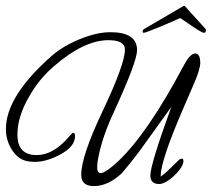

<svg xmlns="http://www.w3.org/2000/svg" viewBox="-20 -593 717 650"><path d="M298 37Q255 37 255 -1Q255 -65 328 -218Q403 -377 403 -425Q403 -457 347 -457Q265 -457 164 -370Q112 -326 78 -265Q39 -198 39 -137Q39 -68 104 -68Q158 -68 208 -124Q224 -143 227 -143Q234 -143 234 -135V-132Q234 -96 182 -69Q137 -45 98 -45Q92 -45 86 -45.5Q80 -46 74 -47Q40 -53 19 -88Q0 -119 0 -156Q0 -267 154 -403Q180 -426 214.5 -444Q249 -462 285.5 -473Q322 -484 354 -484Q444 -484 444 -423Q444 -385 367 -217Q327 -132 313 -61Q311 -51 310 -42.5Q309 -34 309 -27Q309 -7 321 -7Q337 -7 381 -48Q481 -143 603 -373Q624 -412 641 -412Q658 -412 658 -379Q658 -370 652 -350Q646 -330 632 -299L597 -218Q524 -48 524 3V5L526 3Q533 -1 546.5 -13.5Q560 -26 581 -47Q590 -56 595 -56Q601 -56 601 -48Q601 -35 586.5 -16.5Q572 2 552.5 16Q533 30 519 30Q489 30 489 1Q489 -36 560 -231L557 -227L452 -81Q426 -46 393 -7Q346 37 298 37ZM467 -482Q463 -482 463 -486Q463 -493 470 -496L600 -572Q604 -574 606 -572L675 -496Q677 -494 677 -490Q677 -482 670 -482Q666 -482 650.5 -491.5Q635 -501 618 -513Q601 -525 590 -532Q577 -526 557.5 -517.5Q538 -509 518.5 -501Q499 -493 484.5 -487.5Q470 -482 467 -482Z"/></svg>

Font: Petemoss
Style: Regular
Weight: 400
Designer: Robert E. Leuschke
Foundry: Robert E. Leuschke
Version: Version 1.010; ttfautohint (v1.8.3)